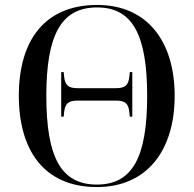

<svg xmlns="http://www.w3.org/2000/svg" viewBox="-20 -745 782 775"><path d="M371 10C573 10 685 -137 685 -358C685 -580 573 -725 372 -725C159 -725 56 -580 56 -359C56 -137 159 10 371 10ZM371 0C228 0 167 -107 167 -358C167 -608 229 -715 372 -715C513 -715 574 -608 574 -358C574 -107 513 0 371 0ZM227 -274H237L239 -293C243 -328 256 -339 295 -339H446C485 -339 498 -328 502 -293L504 -274H514V-454H504L502 -435C498 -400 485 -389 446 -389H295C256 -389 243 -400 239 -435L237 -454H227Z"/></svg>

Font: Noto Serif Display
Style: Regular
Weight: 400
Designer: Monotype Design Team
Foundry: Monotype Imaging Inc.
Version: Version 2.009